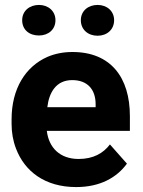

<svg xmlns="http://www.w3.org/2000/svg" viewBox="-20 -749 580 779"><path d="M27 -246C27 -211 33 -177 45 -146C80 -54 162 10 289 10C387 10 454 -29 495 -85L426 -163C399 -127 358 -104 299 -104C223 -104 178 -150 170 -218H507V-278C507 -434 430 -538 274 -538C236 -538 202 -531 172 -518C84 -479 27 -390 27 -265ZM70 -667C70 -628 99 -605 138 -605C176 -605 205 -629 205 -667C205 -704 176 -729 138 -729C100 -729 70 -705 70 -667ZM172 -314C179 -373 207 -424 273 -424C334 -424 368 -387 368 -326V-314ZM308 -667C308 -629 337 -604 376 -604C414 -604 443 -629 443 -667C443 -704 414 -729 376 -729C338 -729 308 -705 308 -667Z"/></svg>

Font: Asimov Pro
Style: Bd
Weight: 700
Designer: Google
Version: Version 2.000980; 2014